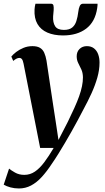

<svg xmlns="http://www.w3.org/2000/svg" viewBox="-60 -792 578 1059"><path d="M70 -440.5Q66.5 -458.5 61 -465.5Q55.5 -472.5 47 -472.5Q38.5 -472.5 30.5 -468.2Q22.5 -464 13 -456L2.5 -480Q12 -492 29.2 -505.2Q46.5 -518.5 69.5 -528Q92.5 -537.5 119 -537.5Q145 -537.5 160.5 -528.2Q176 -519 184 -501Q192 -483 196.5 -457.5Q202 -421 208.2 -379.2Q214.5 -337.5 221 -293.5Q227.5 -249.5 234.2 -206Q241 -162.5 247 -123L262.5 -20L314 -120Q334.5 -162 350.2 -196.8Q366 -231.5 376.5 -261Q387 -290.5 392.2 -316.2Q397.5 -342 397.5 -365.5Q397 -391 388.5 -409.2Q380 -427.5 371.5 -444.2Q363 -461 363 -481.5Q363 -506.5 378.8 -522Q394.5 -537.5 419 -537.5Q443 -537.5 458.5 -525.2Q474 -513 481.5 -492.5Q489 -472 489 -447Q489 -407 477 -364.5Q465 -322 445 -278Q425 -234 400 -188Q384.5 -158 367.8 -127Q351 -96 333.8 -65.2Q316.5 -34.5 298.5 -4Q280.5 26.5 262.5 55.5Q244.5 84.5 225.5 112Q198 154 170 184.5Q142 215 111.2 231.2Q80.5 247.5 44.5 247.5Q19.5 247.5 -2.5 241.5Q-24.5 235.5 -39.5 226.5L-10 138Q0.5 147 22.8 159.8Q45 172.5 74 172.5Q106 172.5 132.5 154.5Q159 136.5 184 103.2Q209 70 236 24H161.5ZM221 -771.5Q232.5 -771.5 234.8 -761.8Q237 -752 236 -736Q235.5 -729 234.5 -719Q233.5 -709 233 -702Q231 -668 244 -647.5Q257 -627 292.5 -627Q322 -627 338 -640Q354 -653 361.2 -675.8Q368.5 -698.5 372 -728Q374 -746 379.8 -758.8Q385.5 -771.5 398 -771.5H478Q478 -767 477.8 -761.5Q477.5 -756 476 -746.5Q465 -672 415.5 -634.2Q366 -596.5 287.5 -596.5Q238 -596.5 201.5 -612.2Q165 -628 146.5 -659.8Q128 -691.5 130.5 -739.5Q131 -747.5 132.2 -755.5Q133.5 -763.5 135.5 -771.5Z"/></svg>

Font: Merriweather 96pt SemiBold
Style: Italic
Weight: 600
Italic angle: -7.8°
Version: Version 2.101